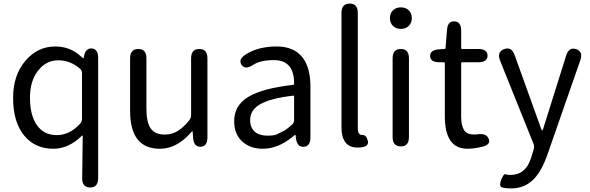

<svg xmlns="http://www.w3.org/2000/svg" viewBox="-20 -816 3289 1070"><path d="M482 229Q437 228 438 176L441 -58Q441 -63 437 -60Q363 13 277 13Q174 13 113.5 -62Q53 -137 53 -271Q53 -399 124 -480Q191 -557 288 -557Q371 -557 431 -502Q443 -491 444.5 -491Q446 -491 447 -498Q456 -549 492 -546Q527 -543 527 -492V177Q527 229 482 229ZM426 -126Q437 -138 437 -154V-408Q437 -423 426 -433Q372 -480 304.5 -480Q237 -480 192 -422Q147 -364 147 -272Q147 -173 186 -118Q225 -63 296.5 -63Q368 -63 426 -126Z M870 13Q705 13 705 -199V-491Q705 -543 751 -543Q796 -543 796 -491V-210Q796 -134 820 -100Q844 -66 898 -66Q939 -66 972 -87Q1005 -108 1034 -145Q1045 -158 1045 -175V-491Q1045 -543 1091 -543Q1136 -543 1136 -491V-51Q1136 0 1098 2Q1060 3 1056 -48L1054 -79Q1053 -85 1051.5 -85Q1050 -85 1041 -74Q1009 -37 969 -14Q923 13 870 13Z M1444 13Q1374 13 1329.5 -28Q1285 -69 1285 -141Q1285 -229 1364.5 -276.5Q1444 -324 1613 -343Q1619 -344 1619 -351Q1619 -481 1507 -481Q1430 -481 1390 -454Q1346 -425 1326 -455Q1306 -485 1350 -513Q1419 -557 1522 -557Q1618 -557 1666 -496Q1710 -439 1710 -334V-51Q1710 0 1673 2Q1636 5 1629 -46L1628 -58Q1627 -65 1625.5 -65Q1624 -65 1611 -54Q1530 13 1444 13ZM1470 -60Q1508 -60 1522 -67Q1545 -78 1568 -90Q1577 -95 1608 -122Q1619 -132 1619 -147V-279Q1619 -284 1614 -283Q1486 -268 1428 -234Q1374 -202 1374 -147Q1374 -103 1402 -80Q1427 -60 1470 -60Z M1883 -108V-744Q1883 -796 1929 -796Q1974 -796 1974 -744V-102Q1974 -63 1998 -64Q2022 -65 2030 -31Q2038 3 1983 6Q1883 13 1883 -108Z M2214 0Q2168 0 2168 -52V-491Q2168 -543 2214 -543Q2259 -543 2259 -491V-52Q2259 0 2214 0ZM2214 -655Q2187 -655 2170 -671.5Q2153 -688 2153 -715Q2153 -742 2170 -758.5Q2187 -775 2214 -775Q2241 -775 2258 -758.5Q2275 -742 2275 -715Q2275 -688 2258 -671.5Q2241 -655 2214 -655Z M2643 7Q2614 13 2585 13Q2459 13 2459 -168V-464Q2459 -469 2454 -469H2430Q2378 -469 2377 -503Q2376 -538 2427 -541L2456 -543Q2463 -543 2463 -550L2471 -647Q2474 -699 2512 -697Q2550 -696 2550 -645V-548Q2550 -543 2555 -543H2645Q2697 -543 2697 -506Q2697 -469 2645 -469H2555Q2550 -469 2550 -464V-166Q2550 -113 2569 -87Q2588 -61 2644 -68Q2692 -74 2704 -41Q2716 -8 2663 3Z M2829 234Q2792 234 2776 227.5Q2760 221 2773 186Q2787 151 2797.5 155Q2808 159 2824 159Q2909 159 2939 66Q2947 42 2954 17Q2959 1 2953 -15L2767 -478Q2748 -527 2789 -542Q2831 -558 2848 -509L2996 -98Q2999 -89 3001.5 -89Q3004 -89 3007 -98L3135 -506Q3151 -556 3191 -542Q3231 -529 3214 -480L3031 45Q3000 134 2957 180Q2905 234 2829 234Z"/></svg>

Font: Resource Han Rounded JP
Style: Regular
Weight: 400
Designer: Cyano Hao (round all glyphs); Ryoko NISHIZUKA 西塚涼子 (kana, bopomofo & ideographs); Paul D. Hunt (Latin, Greek & Cyrillic)
Foundry: Cyano Hao
Version: 0.990